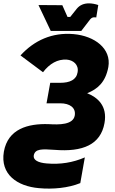

<svg xmlns="http://www.w3.org/2000/svg" viewBox="-52 -914 682 1143"><path d="M179 206C263 214 355 205 426 176L453 23C382 54 306 66 226 59C176 55 144 39 149 11C157 -29 198 -27 272 -22C441 -8 547 -53 570 -181C589 -285 527 -335 467 -359C529 -384 576 -424 593 -515C612 -625 511 -700 386 -711C259 -722 152 -674 70 -584L204 -484C243 -535 291 -563 346 -559C383 -556 418 -530 410 -484C403 -439 364 -421 306 -421H247L225 -299H307C363 -299 401 -273 393 -226C383 -171 302 -171 237 -175C115 -179 -5 -147 -29 -11C-52 125 52 195 179 206ZM250 -730H432L485 -799C492 -807 499 -811 509 -811C513 -811 517 -811 521 -810L533 -884C516 -890 495 -894 478 -894C449 -894 424 -885 405 -862L366 -813H350L319 -883L177 -884Z"/></svg>

Font: Fixel Text 20240404 ExtraBold
Style: Italic
Weight: 800
Width: 4
Italic angle: -10°
Designer: AlfaBravo + MacPaw
Foundry: Kyrylo Tkachov, Marchela Mozhyna, Serhii Makarenko, Maria Weinstein, Zakhar Kryvoshyya
Version: Version 1.211;Glyphs 3.2 (3225)